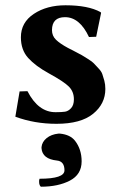

<svg xmlns="http://www.w3.org/2000/svg" viewBox="-20 -459 459 727"><path d="M137.2 102.1V98.1Q139.2 78.1 156.5 64Q173.8 49.8 201.2 46.9H207Q246.1 50.8 264.2 74.2Q289.1 106.4 289.1 151.9Q289.1 201.7 244.6 224.9Q200.2 248 134.8 248Q129.9 244.1 128.4 234.6Q127 225.1 129.9 217.8Q224.1 217.8 224.1 186Q224.1 151.9 195.8 148.9Q140.1 143.1 137.2 102.1ZM54.2 -112.8 84 -113.8Q125 -33.7 190.9 -34.2Q213.9 -34.2 226.3 -36.1Q238.8 -38.1 249.3 -49.6Q259.8 -61 259.8 -83Q259.8 -111.8 241 -130.9Q222.2 -149.9 165 -181.2Q114.3 -209 86.7 -239.5Q59.1 -270 59.1 -317.9Q59.1 -374 108.2 -406.5Q157.2 -439 228 -439Q314 -439 360.8 -413.1L362.8 -410.2L344.2 -319.8L316.9 -318.8Q281.7 -394 226.1 -394Q177.2 -394 176.8 -345.2Q176.8 -323.2 191.9 -308.6Q207 -293.9 236.8 -277.8Q240.7 -275.9 262.9 -264.4Q285.2 -252.9 290 -250Q294.9 -247.1 312.5 -236.1Q330.1 -225.1 335.4 -219Q340.8 -212.9 352.3 -200.9Q363.8 -189 367.4 -178.5Q371.1 -168 375 -153.6Q378.9 -139.2 378.9 -122.1Q378.9 -65.9 332.5 -28.1Q286.1 9.8 193.8 9.8Q110.8 9.8 38.1 -17.1Z"/></svg>

Font: Linux Biolinum O
Style: Bold
Weight: 700
Designer: Philipp H. Poll
Foundry: Philipp H. Poll
Version: Version 1.3.2